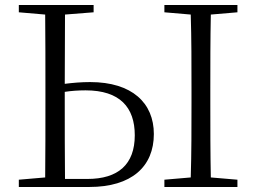

<svg xmlns="http://www.w3.org/2000/svg" viewBox="-20 -745 1021 765"><path d="M55 0H336C504 0 593 -81 593 -211C593 -334 507 -418 339 -418C303 -418 270 -415 238 -411L239 -687L353 -696V-725H55V-696L160 -687C161 -590 161 -490 161 -390V-335C161 -235 161 -137 160 -38L55 -29ZM238 -379C264 -383 291 -385 321 -385C458 -385 517 -317 517 -206C517 -90 451 -32 328 -32H239C238 -132 238 -233 238 -335ZM635 -696 740 -687C743 -590 743 -490 743 -390V-335C743 -235 743 -136 740 -38L635 -29V0H926V-29L820 -38C818 -137 818 -235 818 -335V-390C818 -490 818 -590 820 -687L926 -696V-725H635Z"/></svg>

Font: Noto Serif TC Light
Style: Regular
Weight: 300
Designer: Ryoko NISHIZUKA 西塚涼子 (kana & ideographs); Frank Grießhammer (Latin, Greek & Cyrillic); Wenlong ZHANG 张文龙 (bopomofo); San
Foundry: Adobe
Version: Version 2.001;hotconv 1.1.0;makeotfexe 2.6.0